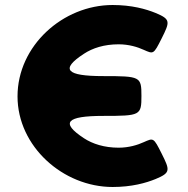

<svg xmlns="http://www.w3.org/2000/svg" viewBox="-20 -748 750 767"><path d="M454 -158C397 -158 350 -173 315 -196C221 -258 244 -285 393 -285C541 -285 545 -287 545 -365C545 -442 541 -444 392 -444C244 -444 220 -471 315 -533C350 -556 396 -571 454 -571C495 -571 530 -560 554 -549C593 -532 593 -529 626 -595C659 -661 662 -671 602 -696C563 -712 506 -728 430 -728C231 -728 50 -565 50 -363C50 -163 232 -1 430 -1C506 -1 563 -17 602 -33C662 -58 659 -68 626 -134C593 -200 593 -197 554 -180C530 -169 495 -158 454 -158Z"/></svg>

Font: Hussar Print
Style: Bold
Weight: 700
Foundry: Cannot Into Space Fonts
Version: Version 2.00